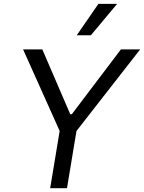

<svg xmlns="http://www.w3.org/2000/svg" viewBox="-20 -986 754 1006"><path d="M100.9 -727.3 292.6 -299.7 242.9 0H331L380.7 -299.7L714.5 -727.3H613.6L356.5 -387.8H348L201.7 -727.3ZM382.1 -801.1H456L593.8 -965.9H495.7Z"/></svg>

Font: Magic Ui Pro
Style: Italic
Weight: 400
Italic angle: -9.39999°
Designer: Stefan Endress, Andreas Faust
Version: Version 1.000;FEAKit 1.0